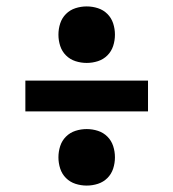

<svg xmlns="http://www.w3.org/2000/svg" viewBox="-20 -639 540 598"><path d="M250 -443Q232 -443 215 -448.5Q198 -454 185.5 -466.5Q173 -479 167.5 -496Q162 -513 162 -531Q162 -549 167.5 -566Q173 -583 185.5 -595.5Q198 -608 215 -613.5Q232 -619 250 -619Q268 -619 285 -613.5Q302 -608 314.5 -595.5Q327 -583 332.5 -566Q338 -549 338 -531Q338 -513 332.5 -496Q327 -479 314.5 -466.5Q302 -454 285 -448.5Q268 -443 250 -443ZM59 -292V-388H441V-292ZM250 -61Q232 -61 215 -66.5Q198 -72 185.5 -84.5Q173 -97 167.5 -114Q162 -131 162 -149Q162 -167 167.5 -184Q173 -201 185.5 -213.5Q198 -226 215 -231.5Q232 -237 250 -237Q268 -237 285 -231.5Q302 -226 314.5 -213.5Q327 -201 332.5 -184Q338 -167 338 -149Q338 -131 332.5 -114Q327 -97 314.5 -84.5Q302 -72 285 -66.5Q268 -61 250 -61Z"/></svg>

Font: Iosevka Julsh Curly
Style: Bold
Weight: 700
Designer: Belleve Invis
Foundry: Belleve Invis
Version: Version 15.0.2; ttfautohint (v1.8.4)